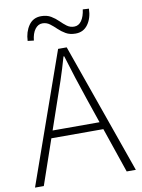

<svg xmlns="http://www.w3.org/2000/svg" viewBox="-99 -988 778 1054"><g transform="rotate(-10 290.5 -460.5)"><path d="M9 0 266 -728H314L571 0H520L373 -430Q351 -495 331.5 -555Q312 -615 292 -682H288Q269 -615 249 -555Q229 -495 206 -430L58 0ZM125 -251V-292H452V-251ZM376 -794Q344 -794 321.5 -807Q299 -820 281.5 -837Q264 -854 246 -867.5Q228 -881 205 -881Q181 -881 164 -858.5Q147 -836 143 -796L109 -800Q111 -850 135.5 -885.5Q160 -921 205 -921Q237 -921 259.5 -907.5Q282 -894 299.5 -876.5Q317 -859 334.5 -846Q352 -833 375 -833Q400 -833 416 -856Q432 -879 437 -918L471 -916Q470 -864 445 -829Q420 -794 376 -794Z"/></g></svg>

Font: Noto Sans JP Thin ExtraLight
Style: Regular
Weight: 250
Version: Version 2.004-H2;hotconv 1.0.118;makeotfexe 2.5.65603